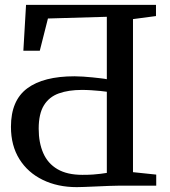

<svg xmlns="http://www.w3.org/2000/svg" viewBox="-20 -763 698 789"><path d="M295.5 6Q217 6 155.8 -23.8Q94.5 -53.5 59.8 -109Q25 -164.5 25 -242Q25 -350 91.8 -399.8Q158.5 -449.5 286 -449.5Q302.5 -449.5 321.8 -448.2Q341 -447 360 -445Q379 -443 394.5 -441.2Q410 -439.5 419 -437.5V-694L177 -687L143.5 -554.5H76L87 -743H621V-697L526.5 -684.5V-55.5L622 -45.5V0H468.5Q451.5 0 426.8 1Q402 2 375.5 3.2Q349 4.5 327.2 5.2Q305.5 6 295.5 6ZM318.5 -44.5Q345 -44.5 362.5 -45.8Q380 -47 393.2 -48.8Q406.5 -50.5 419 -52.5V-386Q409.5 -387.5 392.5 -389.2Q375.5 -391 355.2 -392.2Q335 -393.5 316.5 -393.5Q261.5 -393.5 221.8 -379.2Q182 -365 160.5 -330.2Q139 -295.5 139 -234Q139 -176.5 157.8 -133.8Q176.5 -91 216.2 -67.8Q256 -44.5 318.5 -44.5Z"/></svg>

Font: Merriweather 36pt
Style: Regular
Weight: 400
Designer: Eben Sorkin
Foundry: Eben Sorkin
Version: Version 2.100